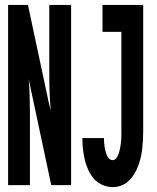

<svg xmlns="http://www.w3.org/2000/svg" viewBox="-20 -755 640 783"><path d="M13 0V-735H94L179 -336L187 -303Q184 -337 182.5 -371.5Q181 -406 181 -441V-735H270V0H189L97 -432Q100 -398 101 -363.5Q102 -329 102 -294V0ZM440 8Q418 8 397.5 -1Q377 -10 363 -26Q349 -42 340 -62Q331 -82 326 -102.5Q321 -123 318.5 -145Q316 -167 316 -188V-192H404V-191Q404 -182 404.5 -173.5Q405 -165 406.5 -156.5Q408 -148 410 -139.5Q412 -131 415 -123Q418 -115 424.5 -108.5Q431 -102 440 -102Q448 -102 453.5 -109Q459 -116 462 -123.5Q465 -131 467 -139Q469 -147 470.5 -155Q472 -163 473 -171.5Q474 -180 474.5 -188Q475 -196 475 -204.5Q475 -213 475 -221V-625H398V-735H564V-221Q564 -203 563 -185Q562 -167 560 -148.5Q558 -130 554 -113Q550 -96 543.5 -78.5Q537 -61 527.5 -45.5Q518 -30 505 -17.5Q492 -5 475 1.5Q458 8 440 8Z"/></svg>

Font: Iosevka Extrabold Extended
Style: Regular
Weight: 800
Width: 7
Monospace: yes
Designer: Belleve Invis
Foundry: Belleve Invis
Version: Version 32.5.0; ttfautohint (v1.8.4)